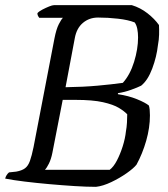

<svg xmlns="http://www.w3.org/2000/svg" viewBox="-29 -724 651 744"><path d="M343 0Q307 0 259.5 -3Q212 -6 161.5 -10.5Q111 -15 66 -20.5Q21 -26 -9 -32Q-5 -47 6 -56L34 -59Q56 -63 68 -72Q80 -81 87 -100.5Q94 -120 101 -154L182 -575Q189 -611 199 -630.5Q209 -650 215 -655H123Q121 -658 118.5 -662Q116 -666 116 -673Q122 -680 135.5 -687Q149 -694 161.5 -699Q174 -704 180 -704H482Q515 -694 542.5 -672.5Q570 -651 587 -627Q588 -610 587.5 -590Q587 -570 583 -549Q578 -504 561 -458.5Q544 -413 518 -392Q504 -385 479 -376Q454 -367 428 -363V-359Q469 -353 502 -339.5Q535 -326 548 -315Q552 -302 552 -277Q552 -229 537.5 -178.5Q523 -128 500 -86Q489 -72 462 -53Q435 -34 402.5 -18.5Q370 -3 343 0ZM225 -386Q294 -387 349 -392Q404 -397 447 -403Q475 -434 490.5 -484Q506 -534 506 -579Q506 -597 503 -612Q500 -627 493 -637Q468 -647 428.5 -651.5Q389 -656 351 -656Q317 -656 292.5 -635.5Q268 -615 261 -577ZM145 -66H396Q411 -77 424 -102Q437 -127 446.5 -157Q456 -187 459 -215Q462 -231 463 -249Q464 -267 464 -281Q453 -293 431.5 -306Q410 -319 370 -328Q330 -337 263 -337H214L174 -132Q169 -107 160.5 -90Q152 -73 145 -66Z"/></svg>

Font: Texturina 72pt 72pt Regular
Style: Italic
Weight: 400
Italic angle: -11°
Designer: Guillermo Torres Carreño
Foundry: Omnibus-Type
Version: Version 1.002; ttfautohint (v1.8.3)